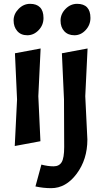

<svg xmlns="http://www.w3.org/2000/svg" viewBox="-20 -762 531 1002"><path d="M192 -509 180 -260 191 -25 57 0 69 -243 58 -484ZM51 -655.5Q51 -689 77 -715.5Q103 -742 137 -742Q171 -742 189 -723.5Q207 -705 207 -668Q207 -631 181.5 -604.5Q156 -578 122.5 -578Q89 -578 70 -600Q51 -622 51 -655.5ZM247 220Q206 220 165 211L196 97Q230 106 259.5 106Q289 106 302 84Q315 62 315 5L314 -243L303 -484L437 -509L425 -260L436 -34Q436 70 380 145Q324 220 247 220ZM296 -654.5Q296 -689 322 -715.5Q348 -742 382.5 -742Q417 -742 434.5 -723.5Q452 -705 452 -668.5Q452 -632 427 -605Q402 -578 368.5 -578Q335 -578 315.5 -599Q296 -620 296 -654.5Z"/></svg>

Font: Acme
Style: Regular
Weight: 400
Designer: Juan Pablo del Peral
Foundry: Juan Pablo del Peral
Version: Version 1.002